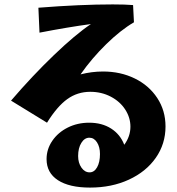

<svg xmlns="http://www.w3.org/2000/svg" viewBox="-20 -809 800 870"><path d="M191 -88Q191 -133 217 -171Q243 -209 287 -231Q331 -253 384 -253Q442 -253 483.5 -226.5Q525 -200 543 -153Q571 -191 571 -235Q571 -276 547.5 -312.5Q524 -349 482 -371Q440 -393 389 -393Q331 -393 285 -360Q239 -327 193 -253L30 -353Q127 -466 224.5 -559.5Q322 -653 392 -700Q288 -686 159 -661L154 -774Q344 -789 491 -789Q549 -789 583 -786L587 -708Q527 -673 461.5 -609Q396 -545 345 -472Q396 -485 447 -485Q526 -485 590.5 -453.5Q655 -422 692.5 -365Q730 -308 730 -236Q730 -157 686 -94Q642 -31 564 5Q486 41 388 41Q294 41 242.5 7.5Q191 -26 191 -88ZM433 -111Q433 -143 419.5 -164Q406 -185 385 -185Q363 -185 348.5 -161.5Q334 -138 334 -102Q334 -71 349 -49.5Q364 -28 386 -28Q407 -28 420 -51Q433 -74 433 -111Z"/></svg>

Font: Otomanopee One
Style: Regular
Weight: 400
Designer: Das Ende der Wildnis
Foundry: Gutenberg Labo
Version: Version 3.005